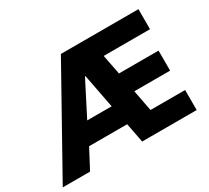

<svg xmlns="http://www.w3.org/2000/svg" viewBox="-187 -933 1267 1162"><g transform="rotate(-30 446.5 -352.5)"><path d="M-50 0 344 -705H886V-565H504L554 -608L599 -378L531 -427H866V-287H561L606 -338L654 -89L587 -140H886V0H505L467 -196L521 -136H176L241 -190L141 0ZM402 -514 262 -240 258 -277H494L460 -233L406 -514Z"/></g></svg>

Font: Nunito Sans 10pt SemiCondensed Black
Style: Regular
Weight: 900
Width: 4
Designer: Vernon Adams
Foundry: Vernon Adams
Version: Version 3.101;gftools[0.9.27]